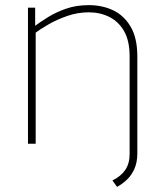

<svg xmlns="http://www.w3.org/2000/svg" viewBox="-20 -560 639 748"><path d="M119 0H89V-530H117V-458L119 -444ZM515 38Q515 72 504 97Q493 122 475.5 139Q458 156 436 168L418 143Q451 127 468 102Q485 77 485 40V-340Q485 -401 463.5 -438.5Q442 -476 406 -494Q370 -512 326 -512Q283 -512 242.5 -498Q202 -484 169 -465Q136 -446 115 -430L112 -456Q136 -474 167.5 -493.5Q199 -513 238.5 -526.5Q278 -540 326 -540Q378 -540 420.5 -520Q463 -500 489 -456Q515 -412 515 -340Z"/></svg>

Font: Roundo Variable
Style: Regular
Weight: 200
Designer: Shiva Nallaperumal
Foundry: Indian Type Foundry
Version: Version 2.000